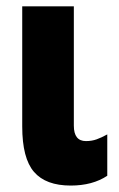

<svg xmlns="http://www.w3.org/2000/svg" viewBox="-20 -573 373 603"><path d="M211.9 -553.2V-178.2Q211.9 -129.9 250 -129.9Q268.1 -129.9 283.2 -135.3Q298.3 -140.6 316.9 -150.9V-21Q270.5 9.8 202.1 9.8Q124 9.8 86.9 -33Q49.8 -75.7 49.8 -175.8V-553.2Z"/></svg>

Font: Open Sans Condensed ExtraBold
Style: Regular
Weight: 800
Width: 3
Designer: Monotype Design Team
Foundry: Monotype Imaging Inc.
Version: Version 3.000; ttfautohint (v1.8.4)